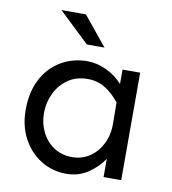

<svg xmlns="http://www.w3.org/2000/svg" viewBox="-81 -773 769 859"><g transform="rotate(10 303.5 -344.0)"><path d="M276.4 14.6Q213.9 14.6 162.1 -17.1Q110.4 -48.8 79.6 -105.5Q48.8 -162.1 48.8 -236.3Q48.8 -317.4 79.6 -376Q110.4 -434.6 164.1 -466.3Q217.8 -498 284.2 -498Q326.2 -498 369.6 -478Q413.1 -458 444.3 -422.9V-488.3H524.4V0H444.3V-83Q418.9 -43.9 375.5 -14.6Q332 14.6 276.4 14.6ZM289.1 -63.5Q334 -63.5 369.1 -86.9Q404.3 -110.4 424.8 -151.9Q445.3 -193.4 444.3 -245.1L443.4 -338.9Q413.1 -377 378.4 -398.4Q343.8 -419.9 298.8 -419.9Q246.1 -419.9 209 -393.6Q171.9 -367.2 151.9 -325.7Q131.8 -284.2 131.8 -236.3Q131.8 -189.5 151.4 -149.9Q170.9 -110.4 206.5 -86.9Q242.2 -63.5 289.1 -63.5ZM267.6 -571.3 128.9 -703.1H240.2L347.7 -571.3Z"/></g></svg>

Font: Sen
Style: Regular
Weight: 400
Designer: Kosal Sen, Philatype
Foundry: Philatype
Version: Version 2.000;gftools[0.9.31]